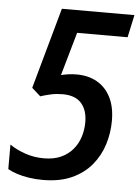

<svg xmlns="http://www.w3.org/2000/svg" viewBox="-52 -755 587 807"><g transform="rotate(5 241.0 -352.0)"><path d="M158.7 9.8Q127.9 9.8 100.6 5.6Q73.2 1.5 50.5 -5.9Q27.8 -13.2 10.7 -22.9V-126.5Q39.6 -106.4 76.9 -93.8Q114.3 -81.1 155.3 -81.1Q196.8 -81.1 227.1 -94.7Q257.3 -108.4 277.1 -131.8Q296.9 -155.3 306.4 -185.1Q315.9 -214.8 315.9 -247.1Q315.9 -297.9 290.3 -327.1Q264.6 -356.4 210.9 -356.4Q186 -356.4 163.1 -351.6Q140.1 -346.7 117.7 -339.4L81.1 -372.1L176.3 -713.9H482.4L461.9 -618.7H249L196.8 -436Q211.4 -439.5 227.5 -441.9Q243.7 -444.3 262.7 -444.3Q312 -444.3 348.9 -423.3Q385.7 -402.3 406.2 -362.1Q426.8 -321.8 426.8 -263.2Q426.8 -211.9 411.6 -163.3Q396.5 -114.7 364.3 -75.7Q332 -36.6 281.2 -13.4Q230.5 9.8 158.7 9.8Z"/></g></svg>

Font: Open Sans SemiCondensed SemiBold
Style: Italic
Weight: 600
Width: 4
Italic angle: -12°
Designer: Monotype Design Team
Foundry: Monotype Imaging Inc.
Version: Version 3.000